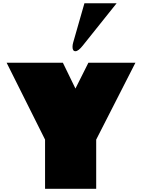

<svg xmlns="http://www.w3.org/2000/svg" viewBox="-20 -1168 879 1188"><path d="M258.8 -304.2 21 -779.8H369.1L446.8 -620.1L526.9 -779.8H817.9L575.2 -304.2V0H258.8ZM701.7 -1147.9 491.7 -885.3Q464.4 -851.1 446.8 -851.1Q428.7 -851.1 428.7 -877.9Q428.7 -890.6 432.6 -904.3L502.4 -1147.9Z"/></svg>

Font: Rammetto One
Style: Regular
Weight: 400
Designer: Vernon Adams
Foundry: Vernon Adams
Version: Version 1.100; ttfautohint (v1.8.4.7-5d5b)